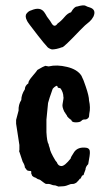

<svg xmlns="http://www.w3.org/2000/svg" viewBox="-20 -661 400 703"><path d="M208 -488H207Q186 -480 170 -480Q156 -484 151 -492Q143 -500 118 -532Q79 -582 79 -585Q70 -602 77.5 -611.5Q85 -621 94 -623Q128 -638 143 -615Q145 -612 147.5 -608Q150 -604 152 -600Q166 -582 170 -574Q180 -559 191 -575Q204 -584 216 -598.5Q228 -613 240 -616Q252 -637 262 -637Q286 -644 293 -640Q300 -636 308 -634Q334 -626 322 -600Q316 -589 308 -582Q292 -570 273 -550Q214 -488 208 -488ZM71 -334Q71 -347 84 -356Q84 -357 84 -358Q84 -365 99.5 -383Q115 -401 117 -405Q139 -418 146 -420Q154 -418 157 -418H159Q188 -425 225.5 -416Q263 -407 278 -384Q286 -369 294 -344Q306 -309 306 -293Q312 -267 307 -245L306 -235Q306 -231 301 -227Q296 -223 289.5 -223.5Q283 -224 278 -218.5Q273 -213 257.5 -213Q242 -213 241 -222Q238 -223 231.5 -229Q225 -235 225 -238L220 -245Q220 -247 216 -251Q207 -269 209 -279Q214 -305 212 -307Q212 -322 202 -337Q201 -338 198.5 -338.5Q196 -339 192 -340Q190 -347 188 -347Q181 -345 173 -336Q159 -297 156 -284L150 -223V-177Q152 -141 158 -133Q158 -129 162 -119Q163 -106 183 -73L188 -67Q193 -53 205 -53Q217 -53 239 -81Q238 -84 252 -105Q266 -124 296 -120Q309 -118 309 -105Q310 -96 303 -60Q293 -50 293 -40Q286 -22 286 -20Q283 -20 280 -17L275 -7Q271 -7 270 -3Q259 10 255 10Q252 13 239 13Q220 21 211 21L194 22L183 18L174 17Q162 12 155.5 12.5Q149 13 146 11.5Q143 10 138 6Q126 -4 122.5 -4Q119 -4 111 -10Q103 -12 98 -17L94 -27Q96 -34 92 -35Q79 -35 77 -40L71 -48Q71 -56 63 -69L51 -105Q49 -107 51 -112V-130L39 -208V-222Q48 -255 48 -256Q47 -278 58 -295Q58 -314 71 -334Z"/></svg>

Font: Caveat Brush
Style: Regular
Weight: 400
Designer: Pablo Impallari
Foundry: Creative Lab NY
Version: Version 1.096; ttfautohint (v1.3)